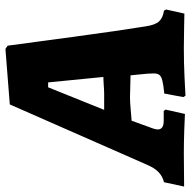

<svg xmlns="http://www.w3.org/2000/svg" viewBox="-54 -677 702 706"><g transform="rotate(-90 297.0 -324.0)"><path d="M611 -72 615 -64 600 3Q587 3 550 2Q513 1 473 1Q419 1 366 3.5Q313 6 298 7L293 -1L306 -71Q338 -74 353.5 -78Q369 -82 374.5 -89Q380 -96 380 -110L379 -134L373 -195L292 -197Q276 -197 247.5 -194.5Q219 -192 206 -191L183 -127Q174 -105 174 -95Q174 -73 206 -73H242L247 -66L231 5Q217 4 171 2.5Q125 1 87 1L-36 2L-20 -72Q1 -77 16.5 -91.5Q32 -106 44 -134L266 -639L470 -655L482 -647Q490 -588 514 -409.5Q538 -231 553 -140Q558 -105 571 -90.5Q584 -76 611 -72ZM305 -292Q317 -292 345 -294L367 -295L347 -498H329L246 -292Z"/></g></svg>

Font: Alegreya ExtraBold
Style: Italic
Weight: 800
Italic angle: -7°
Designer: Juan Pablo del Peral
Foundry: Huerta Tipografica
Version: Version 2.007; ttfautohint (v1.6)